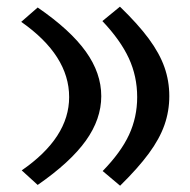

<svg xmlns="http://www.w3.org/2000/svg" viewBox="-20 -560 582 587"><path d="M346.7 -539.6Q401.9 -486.3 434.8 -441.7Q467.8 -397 482.7 -354.7Q497.6 -312.5 497.6 -266.1Q497.6 -220.2 482.7 -177.7Q467.8 -135.3 434.8 -90.6Q401.9 -45.9 347.2 7.8L293.9 -37.1Q349.6 -94.2 374.5 -147.9Q399.4 -201.7 399.4 -263.2Q399.4 -326.7 373.8 -382.1Q348.1 -437.5 293 -495.6ZM95.2 -537.1Q195.3 -468.3 242.4 -402.3Q289.6 -336.4 289.6 -266.1Q289.6 -195.8 242.4 -129.9Q195.3 -64 95.2 5.4L46.4 -39.1Q191.4 -139.2 191.4 -263.2Q191.4 -390.6 44.9 -493.2Z"/></svg>

Font: Pinar-DS3-FD SemiBold
Style: Regular
Weight: 600
Designer: Amin Abedi
Version: Version 3.000